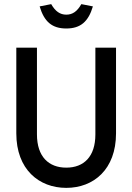

<svg xmlns="http://www.w3.org/2000/svg" viewBox="-20 -901 640 930"><path d="M59 -670V-255C59 -80 169 9 301 9C433 9 542 -80 542 -255V-670H442V-250C442 -142 386 -89 301 -89C216 -89 159 -142 159 -250V-670ZM172 -870 228 -881C248 -846 271 -830 301 -830C332 -830 354 -846 374 -881L430 -870C408 -796 370 -763 301 -763C232 -763 194 -796 172 -870Z"/></svg>

Font: LT Wave Mono Medium
Style: Regular
Weight: 500
Designer: Daniel Lyons
Version: Version 2.5 (Glyphs App)